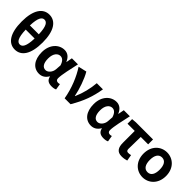

<svg xmlns="http://www.w3.org/2000/svg" viewBox="213 -2008 3217 3217"><g transform="rotate(45 1822.0 -399.0)"><path d="M307 14C458 14 556 -121 556 -402C556 -676 458 -812 307 -812C157 -812 58 -677 58 -402C58 -121 157 14 307 14ZM307 -694C363 -694 407 -641 413 -452H202C208 -641 252 -694 307 -694ZM307 -106C251 -106 208 -160 202 -353H413C407 -160 363 -106 307 -106Z M881 14C949 14 1002 -19 1041 -85H1045C1059 -14 1105 14 1180 14C1222 14 1252 6 1271 -4L1253 -113C1240 -108 1227 -106 1216 -106C1184 -106 1161 -121 1161 -159C1161 -248 1204 -426 1233 -560H1089L1069 -453H1065C1030 -539 971 -574 906 -574C776 -574 659 -463 659 -276C659 -93 748 14 881 14ZM915 -107C850 -107 809 -162 809 -277C809 -398 868 -453 927 -453C974 -453 1013 -422 1038 -341L1031 -242C1025 -168 971 -107 915 -107Z M1477 0H1617C1738 -204 1792 -362 1825 -560H1679C1668 -425 1633 -280 1575 -150H1570C1546 -277 1482 -467 1417 -574L1268 -540C1359 -402 1442 -207 1477 0Z M2111 14C2179 14 2232 -19 2271 -85H2275C2289 -14 2335 14 2410 14C2452 14 2482 6 2501 -4L2483 -113C2470 -108 2457 -106 2446 -106C2414 -106 2391 -121 2391 -159C2391 -248 2434 -426 2463 -560H2319L2299 -453H2295C2260 -539 2201 -574 2136 -574C2006 -574 1889 -463 1889 -276C1889 -93 1978 14 2111 14ZM2145 -107C2080 -107 2039 -162 2039 -277C2039 -398 2098 -453 2157 -453C2204 -453 2243 -422 2268 -341L2261 -242C2255 -168 2201 -107 2145 -107Z M2839 14C2884 14 2924 6 2956 -4L2937 -114C2913 -108 2896 -106 2876 -106C2849 -106 2832 -118 2832 -158C2832 -236 2834 -340 2837 -444H3012V-560H2605L2523 -553V-444H2694V-164C2694 -55 2730 14 2839 14Z M3333 14C3475 14 3600 -94 3600 -280C3600 -466 3475 -574 3333 -574C3191 -574 3066 -466 3066 -280C3066 -94 3191 14 3333 14ZM3333 -106C3255 -106 3216 -173 3216 -280C3216 -386 3255 -454 3333 -454C3411 -454 3449 -386 3449 -280C3449 -173 3411 -106 3333 -106Z"/></g></svg>

Font: Source Han Sans JP
Style: Bold
Weight: 700
Designer: Ryoko NISHIZUKA 西塚涼子 (kana, bopomofo & ideographs); Paul D. Hunt (Latin, Greek & Cyrillic); Sandoll Communications 산돌커뮤니
Foundry: Adobe
Version: Version 2.002;hotconv 1.0.116;makeotfexe 2.5.65601